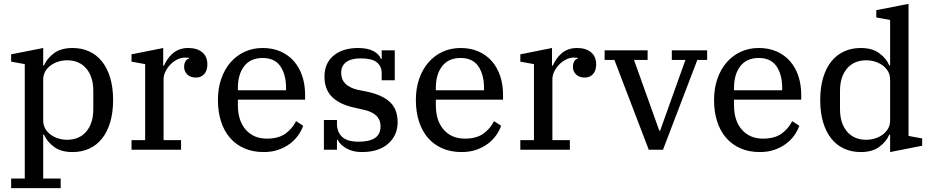

<svg xmlns="http://www.w3.org/2000/svg" viewBox="-20 -780 4857 1000"><path d="M38 150H109V-446L38 -459V-497L205 -530V-439H209Q225 -476 261.5 -503Q298 -530 358 -530Q406 -530 445 -512Q484 -494 511.5 -459.5Q539 -425 554 -374.5Q569 -324 569 -259Q569 -194 554 -143.5Q539 -93 511.5 -58.5Q484 -24 445 -6Q406 12 358 12Q298 12 261.5 -15Q225 -42 209 -79H205V150H296V200H38ZM329 -52Q393 -52 429.5 -95Q466 -138 466 -212V-306Q466 -380 429.5 -423Q393 -466 329 -466Q306 -466 283.5 -459Q261 -452 243.5 -439Q226 -426 215.5 -407.5Q205 -389 205 -365V-153Q205 -129 215.5 -110.5Q226 -92 243.5 -79Q261 -66 283.5 -59Q306 -52 329 -52Z M665 -50H736V-446L665 -459V-497L830 -530V-438H834Q841 -454 852 -470.5Q863 -487 878 -500.5Q893 -514 913.5 -522Q934 -530 961 -530Q1006 -530 1033 -508Q1060 -486 1060 -444Q1060 -412 1043.5 -394Q1027 -376 1001 -376Q972 -376 955.5 -392Q939 -408 939 -431Q939 -450 946.5 -461.5Q954 -473 965 -475V-478Q961 -479 956 -479.5Q951 -480 943 -480Q923 -480 903 -470Q883 -460 867 -443.5Q851 -427 841.5 -407Q832 -387 832 -367V-50H923V0H665Z M1353 12Q1297 12 1252.5 -7.5Q1208 -27 1177.5 -62.5Q1147 -98 1131 -148Q1115 -198 1115 -259Q1115 -320 1132.5 -370Q1150 -420 1181 -455.5Q1212 -491 1254.5 -510.5Q1297 -530 1348 -530Q1400 -530 1441 -512Q1482 -494 1510.5 -461.5Q1539 -429 1554 -384.5Q1569 -340 1569 -286V-261H1219V-232Q1219 -151 1260 -104.5Q1301 -58 1370 -58Q1430 -58 1466 -83.5Q1502 -109 1522 -149L1559 -125Q1550 -99 1532.5 -74.5Q1515 -50 1489.5 -31Q1464 -12 1430 0Q1396 12 1353 12ZM1219 -310H1470V-321Q1470 -391 1440.5 -434.5Q1411 -478 1348 -478Q1285 -478 1252 -435.5Q1219 -393 1219 -322Z M1865 12Q1817 12 1783.5 -7.5Q1750 -27 1739 -52H1735V0H1667V-155H1735V-135Q1735 -93 1761.5 -67.5Q1788 -42 1848 -42Q1903 -42 1932.5 -61Q1962 -80 1962 -123Q1962 -187 1880 -207L1823 -220Q1747 -237 1708.5 -276Q1670 -315 1670 -381Q1670 -451 1717.5 -490.5Q1765 -530 1846 -530Q1894 -530 1924.5 -514Q1955 -498 1964 -473H1968V-518H2036V-362H1968V-397Q1968 -436 1942 -456Q1916 -476 1859 -476Q1810 -476 1783.5 -457Q1757 -438 1757 -400Q1757 -366 1778.5 -344.5Q1800 -323 1840 -313L1894 -302Q1972 -285 2011.5 -248Q2051 -211 2051 -143Q2051 -75 2001.5 -31.5Q1952 12 1865 12Z M2384 12Q2328 12 2283.5 -7.5Q2239 -27 2208.5 -62.5Q2178 -98 2162 -148Q2146 -198 2146 -259Q2146 -320 2163.5 -370Q2181 -420 2212 -455.5Q2243 -491 2285.5 -510.5Q2328 -530 2379 -530Q2431 -530 2472 -512Q2513 -494 2541.5 -461.5Q2570 -429 2585 -384.5Q2600 -340 2600 -286V-261H2250V-232Q2250 -151 2291 -104.5Q2332 -58 2401 -58Q2461 -58 2497 -83.5Q2533 -109 2553 -149L2590 -125Q2581 -99 2563.5 -74.5Q2546 -50 2520.5 -31Q2495 -12 2461 0Q2427 12 2384 12ZM2250 -310H2501V-321Q2501 -391 2471.5 -434.5Q2442 -478 2379 -478Q2316 -478 2283 -435.5Q2250 -393 2250 -322Z M2690 -50H2761V-446L2690 -459V-497L2855 -530V-438H2859Q2866 -454 2877 -470.5Q2888 -487 2903 -500.5Q2918 -514 2938.5 -522Q2959 -530 2986 -530Q3031 -530 3058 -508Q3085 -486 3085 -444Q3085 -412 3068.5 -394Q3052 -376 3026 -376Q2997 -376 2980.5 -392Q2964 -408 2964 -431Q2964 -450 2971.5 -461.5Q2979 -473 2990 -475V-478Q2986 -479 2981 -479.5Q2976 -480 2968 -480Q2948 -480 2928 -470Q2908 -460 2892 -443.5Q2876 -427 2866.5 -407Q2857 -387 2857 -367V-50H2948V0H2690Z M3180 -468H3129V-518H3353V-468H3282L3414 -99H3418L3550 -468H3479V-518H3663V-468H3612L3433 0H3359Z M3937 12Q3881 12 3836.5 -7.5Q3792 -27 3761.5 -62.5Q3731 -98 3715 -148Q3699 -198 3699 -259Q3699 -320 3716.5 -370Q3734 -420 3765 -455.5Q3796 -491 3838.5 -510.5Q3881 -530 3932 -530Q3984 -530 4025 -512Q4066 -494 4094.5 -461.5Q4123 -429 4138 -384.5Q4153 -340 4153 -286V-261H3803V-232Q3803 -151 3844 -104.5Q3885 -58 3954 -58Q4014 -58 4050 -83.5Q4086 -109 4106 -149L4143 -125Q4134 -99 4116.5 -74.5Q4099 -50 4073.5 -31Q4048 -12 4014 0Q3980 12 3937 12ZM3803 -310H4054V-321Q4054 -391 4024.5 -434.5Q3995 -478 3932 -478Q3869 -478 3836 -435.5Q3803 -393 3803 -322Z M4463 12Q4415 12 4376 -6Q4337 -24 4309.5 -58.5Q4282 -93 4267 -143.5Q4252 -194 4252 -259Q4252 -324 4267 -374.5Q4282 -425 4309.5 -459.5Q4337 -494 4376 -512Q4415 -530 4463 -530Q4523 -530 4559.5 -503Q4596 -476 4612 -439H4616V-676L4544 -689V-727L4712 -760V-72L4783 -59V-21L4616 12V-79H4612Q4596 -42 4559.5 -15Q4523 12 4463 12ZM4492 -52Q4515 -52 4537.5 -59Q4560 -66 4577.5 -79Q4595 -92 4605.5 -110.5Q4616 -129 4616 -153V-365Q4616 -389 4605.5 -407.5Q4595 -426 4577.5 -439Q4560 -452 4537.5 -459Q4515 -466 4492 -466Q4428 -466 4391.5 -423Q4355 -380 4355 -306V-212Q4355 -138 4391.5 -95Q4428 -52 4492 -52Z"/></svg>

Font: IBM Plex Serif Text
Style: Regular
Weight: 450
Designer: Mike Abbink, Paul van der Laan, Pieter van Rosmalen
Foundry: Bold Monday
Version: Version 3.001